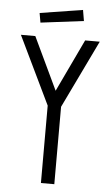

<svg xmlns="http://www.w3.org/2000/svg" viewBox="-58 -890 535 929"><g transform="rotate(5 209.5 -426.0)"><path d="M177 -376 18 -706H88L209 -451L330 -706H401L242 -376V0H177ZM99 -819 307 -852 316 -799 107 -773Z"/></g></svg>

Font: Lineal Light
Style: Regular
Weight: 300
Designer: Created by Frank Adebiaye with contributions from Anton Moglia & Ariel Martín Pérez
Created by Frank ADEBIAYE with FontF
Foundry: Velvetyne Type Foundry
Version: Version 2.000